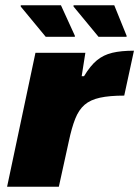

<svg xmlns="http://www.w3.org/2000/svg" viewBox="-20 -711 530 731"><path d="M7 0 115 -510H305L291 -421H300Q324 -461 349 -481.5Q374 -502 407.5 -510Q441 -518 490 -518L453 -347Q397 -347 360.5 -339Q324 -331 302 -312Q280 -293 266.5 -259Q253 -225 242 -173L204 0ZM154 -571 59 -686V-691H212L265 -575V-571ZM355 -571 260 -686V-691H415L462 -575V-571Z"/></svg>

Font: Saira SemiExpanded ExtraBold
Style: Italic
Weight: 800
Width: 6
Italic angle: -12°
Designer: Hector Gatti with collaboration of the Omnibus-Type team
Foundry: Omnibus-Type
Version: Version 1.101